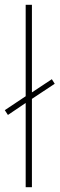

<svg xmlns="http://www.w3.org/2000/svg" viewBox="-20 -780 248 800"><path d="M87 0V-351L13 -301L0 -321L87 -379V-760H113V-395L196 -450L208 -431L113 -368V0Z"/></svg>

Font: Noto Sans Lao Looped SemiCondensed Thin
Style: Regular
Weight: 100
Width: 4
Designer: Mark Frömberg, Ben Mitchell
Foundry: The Fontpad Ltd
Version: Version 1.002; ttfautohint (v1.8.4.7-5d5b)